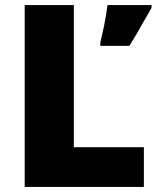

<svg xmlns="http://www.w3.org/2000/svg" viewBox="-20 -734 622 754"><path d="M77 0V-714H270V-156H545V0ZM575 -703Q561 -679 548 -656Q535 -633 521 -608.5Q507 -584 488 -554H374V-568Q378 -583 382 -601.5Q386 -620 390 -639.5Q394 -659 397 -678.5Q400 -698 402 -714H575Z"/></svg>

Font: Noto Sans Thai Black
Style: Regular
Weight: 900
Version: Version 2.001